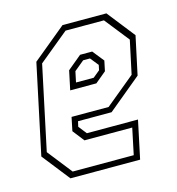

<svg xmlns="http://www.w3.org/2000/svg" viewBox="-86 -615 637 691"><g transform="rotate(-15 232.0 -270.0)"><path d="M371.5 -540 452.5 -437 422 -294.5 297.5 -191.5H172.5L168 -172L192 -141.5H382.5L352.5 0H93L12 -103L83 -437L208 -540ZM356.5 -518H213.5L101.5 -426L35 -113L107 -21.5H334.5L355 -119H177L143.5 -162L154 -212.5H292L402 -303L428.5 -427ZM286.5 -420.5 320.5 -378 312.5 -340 271.5 -306H174L189 -377L241.5 -420.5ZM272.5 -398.5H247L210 -368L201.5 -328H267.5L293 -349L297 -368Z"/></g></svg>

Font: Tourney Condensed ExtraLight
Style: Italic
Weight: 200
Width: 3
Italic angle: -12°
Designer: Tyler Finck
Foundry: Etcetera Type Co
Version: Version 1.010; ttfautohint (v1.8.3)